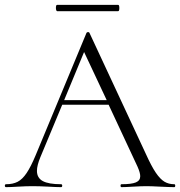

<svg xmlns="http://www.w3.org/2000/svg" viewBox="-23 -770 741 790"><path d="M694 0Q676 0 636 -2Q598 -4 580 -4Q559 -4 525 -2Q493 0 477 0Q473 0 473 -6Q473 -12 477 -12Q518 -12 536 -19.5Q554 -27 554 -45Q554 -59 543 -84L424 -339H233L143 -123Q129 -89 129 -67Q129 -38 153 -25Q177 -12 228 -12Q233 -12 233 -6Q233 0 228 0Q210 0 176 -2Q138 -4 110 -4Q85 -4 51 -2Q21 0 2 0Q-3 0 -3 -6Q-3 -12 2 -12Q30 -12 49.5 -22Q69 -32 86.5 -58Q104 -84 124 -132L333 -635Q335 -638 339.5 -638Q344 -638 345 -635L577 -137Q600 -86 618 -59.5Q636 -33 653.5 -22.5Q671 -12 694 -12Q698 -12 698 -6Q698 0 694 0ZM416 -358 323 -556 241 -358ZM207 -737Q207 -750 212 -750H463Q468 -750 468 -737Q468 -724 463 -724H212Q210 -724 208.5 -728Q207 -732 207 -737Z"/></svg>

Font: Cormorant Garamond Light
Style: Regular
Weight: 300
Designer: Christian Thalmann (Catharsis Fonts)
Version: Version 3.000